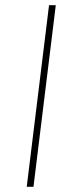

<svg xmlns="http://www.w3.org/2000/svg" viewBox="-20 -720 272 740"><path d="M169 -700H195L109 0H83Z"/></svg>

Font: Haskoy Thin
Style: Italic
Weight: 100
Designer: Ertekin Erdin
Foundry: Ertekin Erdin
Version: Version 2.000; ttfautohint (v1.8.4.7-5d5b)